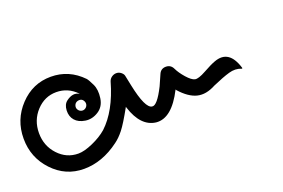

<svg xmlns="http://www.w3.org/2000/svg" viewBox="-60 -592 1040 705"><g transform="rotate(-20 459.5 -240.0)"><path d="M249 -266.5Q256 -271 258 -279Q260 -287 255 -295Q250 -303 241.5 -303.5Q233 -304 227 -300Q221 -296 219 -288Q217 -280 221.5 -273Q226 -266 234 -264Q242 -262 249 -266.5ZM292 -367Q298 -360 308.5 -338Q319 -316 314.5 -284Q310 -252 285.5 -236.5Q261 -221 235 -225Q209 -229 195.5 -244.5Q182 -260 183 -283.5Q184 -307 199 -318Q226 -338 248 -325V-326Q215 -360 169.5 -360Q124 -360 91.5 -325Q59 -290 59 -240Q59 -190 91.5 -155Q124 -120 170 -120Q193 -120 227 -135Q261 -150 284 -170Q341 -223 371 -328Q374 -338 382.5 -344Q391 -350 401 -350Q411 -350 419 -343.5Q427 -337 428.5 -330Q430 -323 437 -289Q457 -193 483 -190Q502 -186 534 -250Q540 -263 545.5 -276Q551 -289 553 -293Q561 -310 580 -310Q599 -310 607.5 -292Q616 -274 634 -253.5Q652 -233 665 -230Q678 -227 708.5 -244Q739 -261 756 -267Q818 -290 842 -211Q843 -209 841.5 -208Q840 -207 839 -208Q817 -217 791 -209.5Q765 -202 724 -184Q685 -163 652.5 -171Q620 -179 587 -216Q587 -217 585 -219Q537 -124 477 -130Q419 -137 393 -218L392 -222Q361 -166 344 -144.5Q327 -123 309 -110Q242 -60 170.5 -60Q99 -60 49 -113Q-1 -166 -1 -240Q-1 -314 49 -367Q99 -420 170 -420Q241 -420 292 -367Z"/></g></svg>

Font: SOV_Station
Style: Bold
Weight: 700
Version: Version 1.00